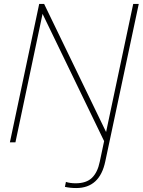

<svg xmlns="http://www.w3.org/2000/svg" viewBox="-20 -719 721 970"><path d="M308 225 313 200Q334 207 362 207Q416 207 444.5 179.5Q473 152 484 98L506 -6L195 -649L58 0H30L178 -699H203L516 -52L653 -699H681L512 96Q484 231 365 231Q334 231 308 225Z"/></svg>

Font: Prompt Thin
Style: Italic
Weight: 250
Italic angle: -12°
Designer: Katatrad Team
Foundry: CadsonDemak
Version: Version 1.001